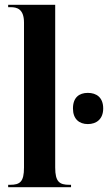

<svg xmlns="http://www.w3.org/2000/svg" viewBox="-20 -780 450 800"><path d="M14 0H276V-10H269C228 -10 210 -22 210 -82V-760H14V-750H25C49 -750 80 -744 80 -686V-82C80 -22 63 -10 22 -10H14ZM346 -263C382 -263 410 -284 410 -328C410 -374 382 -393 346 -393C310 -393 284 -374 284 -328C284 -284 310 -263 346 -263Z"/></svg>

Font: Noto Serif Display ExtraCondensed
Style: Bold
Weight: 700
Width: 2
Designer: Monotype Design Team
Foundry: Monotype Imaging Inc.
Version: Version 2.009